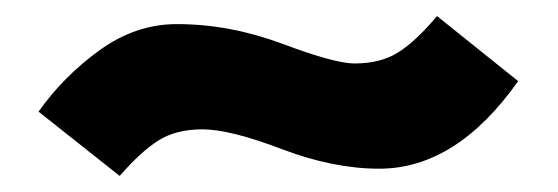

<svg xmlns="http://www.w3.org/2000/svg" viewBox="-20 -399 694 239"><path d="M524 -379 625 -298Q548 -189 452 -189Q395 -189 330.5 -213.5Q266 -238 232 -238Q199 -238 177 -224Q155 -210 129 -180L28 -260Q59 -304 104 -336.5Q149 -369 200 -369Q266 -369 331.5 -344.5Q397 -320 421 -320Q454 -320 476 -334Q498 -348 524 -379Z"/></svg>

Font: Hind Bold
Style: Regular
Weight: 700
Designer: Manushi Parikh, Satya Rajpurohit
Foundry: Indian Type Foundry
Version: Version 1.201;PS 1.0;hotconv 1.0.78;makeotf.lib2.5.61930; tt